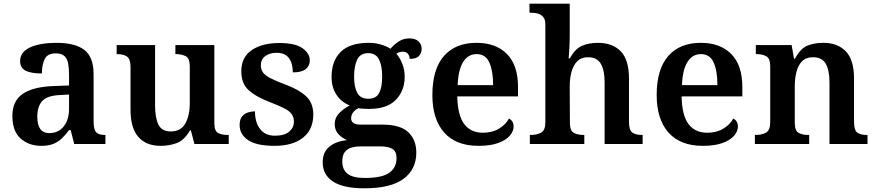

<svg xmlns="http://www.w3.org/2000/svg" viewBox="-20 -780 4746 1040"><path d="M203 10Q137 10 92 -29.5Q47 -69 47 -152Q47 -233 103 -271.5Q159 -310 272 -314L354 -317V-374Q354 -408 349.5 -434.5Q345 -461 329.5 -476Q314 -491 282 -491Q237 -491 222 -460Q207 -429 207 -382Q149 -382 119 -397Q89 -412 89 -448Q89 -484 115.5 -506Q142 -528 187 -538Q232 -548 286 -548Q387 -548 437 -509.5Q487 -471 487 -377V-121Q487 -79 500.5 -64Q514 -49 548 -49H551V0H382L363 -75H354Q333 -47 313 -28.5Q293 -10 267.5 0Q242 10 203 10ZM247 -59Q296 -59 325 -95Q354 -131 354 -191V-268L303 -265Q235 -262 208.5 -232.5Q182 -203 182 -148Q182 -59 247 -59Z M850 10Q772 10 729.5 -38Q687 -86 687 -187V-417Q687 -460 668 -473.5Q649 -487 614 -487H612V-536H820V-208Q820 -143 838 -105.5Q856 -68 905 -68Q959 -68 983.5 -110.5Q1008 -153 1008 -223V-420Q1008 -465 985.5 -476Q963 -487 933 -487H930V-536H1141V-114Q1141 -70 1161.5 -59.5Q1182 -49 1213 -49H1219V0H1033L1014 -74H1009Q979 -21 938.5 -5.5Q898 10 850 10Z M1467 10Q1370 10 1324 -21Q1278 -52 1278 -103Q1278 -134 1292 -150Q1306 -166 1325.5 -171.5Q1345 -177 1361 -177Q1361 -118 1388.5 -81.5Q1416 -45 1469 -45Q1521 -45 1546.5 -67Q1572 -89 1572 -121Q1572 -144 1561 -160.5Q1550 -177 1523 -191.5Q1496 -206 1449 -224Q1369 -254 1328 -290.5Q1287 -327 1287 -394Q1287 -470 1343.5 -508.5Q1400 -547 1493 -547Q1580 -547 1619 -518.5Q1658 -490 1658 -454Q1658 -423 1636 -405.5Q1614 -388 1566 -388Q1566 -438 1544.5 -466Q1523 -494 1479 -494Q1440 -494 1416.5 -476Q1393 -458 1393 -426Q1393 -403 1405 -387Q1417 -371 1446 -356Q1475 -341 1526 -322Q1597 -296 1637 -259.5Q1677 -223 1677 -160Q1677 -78 1621 -34Q1565 10 1467 10Z M1953 240Q1840 240 1784 203.5Q1728 167 1728 99Q1728 44 1764 14.5Q1800 -15 1860 -21Q1835 -31 1814 -52.5Q1793 -74 1793 -108Q1793 -140 1814.5 -164Q1836 -188 1874 -209Q1830 -226 1803 -266Q1776 -306 1776 -363Q1776 -450 1825.5 -499Q1875 -548 1978 -548Q2013 -548 2044 -538.5Q2075 -529 2095 -516Q2117 -541 2141.5 -556.5Q2166 -572 2197 -572Q2231 -572 2247.5 -555.5Q2264 -539 2264 -516Q2264 -494 2250 -477.5Q2236 -461 2199 -461Q2199 -478 2189 -489Q2179 -500 2163 -500Q2142 -500 2127 -489Q2146 -467 2159 -435Q2172 -403 2172 -364Q2172 -289 2124.5 -239.5Q2077 -190 1978 -190Q1966 -190 1948.5 -191Q1931 -192 1921 -194Q1905 -186 1893.5 -172Q1882 -158 1882 -139Q1882 -105 1934 -105H2052Q2148 -105 2191.5 -64Q2235 -23 2235 47Q2235 137 2166 188.5Q2097 240 1953 240ZM1975 -245Q2017 -245 2033.5 -276Q2050 -307 2050 -365Q2050 -424 2033 -458Q2016 -492 1974 -492Q1932 -492 1915 -457.5Q1898 -423 1898 -364Q1898 -308 1915.5 -276.5Q1933 -245 1975 -245ZM1955 184Q2050 184 2089 155.5Q2128 127 2128 77Q2128 40 2105.5 26.5Q2083 13 2040 13H1930Q1907 13 1885 19Q1863 25 1848.5 42.5Q1834 60 1834 95Q1834 138 1862.5 161Q1891 184 1955 184Z M2572 10Q2450 10 2386 -62Q2322 -134 2322 -265Q2322 -405 2384.5 -476.5Q2447 -548 2561 -548Q2666 -548 2726 -487.5Q2786 -427 2786 -308V-258H2457Q2459 -155 2494.5 -108Q2530 -61 2596 -61Q2647 -61 2683.5 -83.5Q2720 -106 2737 -138Q2762 -125 2762 -94Q2762 -69 2741.5 -45Q2721 -21 2679 -5.5Q2637 10 2572 10ZM2651 -319Q2651 -396 2630.5 -441.5Q2610 -487 2562 -487Q2515 -487 2488.5 -444Q2462 -401 2459 -319Z M2850 0V-49H2854Q2888 -49 2911 -61.5Q2934 -74 2934 -119V-647Q2934 -675 2922 -688.5Q2910 -702 2893 -706.5Q2876 -711 2859 -711H2848V-760H3066V-577Q3066 -553 3064.5 -527Q3063 -501 3061.5 -482.5Q3060 -464 3060 -464H3067Q3095 -516 3132.5 -532Q3170 -548 3218 -548Q3298 -548 3342.5 -502Q3387 -456 3387 -354V-121Q3387 -74 3405.5 -61.5Q3424 -49 3458 -49H3461V0H3255V-334Q3255 -399 3234.5 -434.5Q3214 -470 3165 -470Q3129 -470 3107.5 -449Q3086 -428 3076 -392Q3066 -356 3066 -313L3067 -115Q3067 -72 3088 -60.5Q3109 -49 3142 -49H3145V0Z M3787 10Q3665 10 3601 -62Q3537 -134 3537 -265Q3537 -405 3599.5 -476.5Q3662 -548 3776 -548Q3881 -548 3941 -487.5Q4001 -427 4001 -308V-258H3672Q3674 -155 3709.5 -108Q3745 -61 3811 -61Q3862 -61 3898.5 -83.5Q3935 -106 3952 -138Q3977 -125 3977 -94Q3977 -69 3956.5 -45Q3936 -21 3894 -5.5Q3852 10 3787 10ZM3866 -319Q3866 -396 3845.5 -441.5Q3825 -487 3777 -487Q3730 -487 3703.5 -444Q3677 -401 3674 -319Z M4069 0V-49H4073Q4106 -49 4129 -61.5Q4152 -74 4152 -119V-421Q4152 -463 4131 -475Q4110 -487 4077 -487H4074V-536H4268L4281 -462H4286Q4316 -518 4354 -533Q4392 -548 4440 -548Q4517 -548 4561.5 -502Q4606 -456 4606 -354V-121Q4606 -74 4624 -61.5Q4642 -49 4675 -49H4679V0H4473V-334Q4473 -399 4453 -434.5Q4433 -470 4383 -470Q4346 -470 4324.5 -448Q4303 -426 4294 -390Q4285 -354 4285 -313V-115Q4285 -72 4305.5 -60.5Q4326 -49 4359 -49H4363V0Z"/></svg>

Font: Noto Serif Tibetan SemiBold
Style: Regular
Weight: 600
Designer: Monotype Design Team
Foundry: Monotype Imaging Inc.
Version: Version 2.103; ttfautohint (v1.8.4.7-5d5b)